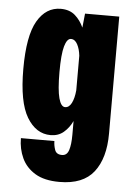

<svg xmlns="http://www.w3.org/2000/svg" viewBox="-52 -551 554 791"><g transform="rotate(5 225.0 -155.5)"><path d="M170.5 11Q110 11 72.5 -51.5Q35 -114 35 -251Q35 -388 70.8 -449.5Q106.5 -511 167.5 -511Q204 -511 226.8 -491Q249.5 -471 262.5 -441.5L268.5 -500H410V-16Q410 85.5 365.5 142.8Q321 200 223.5 200Q161 200 123 177Q85 154 67.5 116.2Q50 78.5 50 34H188.5Q188.5 51.5 194.8 70Q201 88.5 224.5 88.5Q245 88.5 252.5 65.5Q260 42.5 260 1.5V-55Q246.5 -26.5 224.5 -7.8Q202.5 11 170.5 11ZM184.5 -251Q184.5 -177.5 193.8 -143.2Q203 -109 220 -109Q236.5 -109 246.8 -129Q257 -149 260 -182V-325Q257 -352.5 246.8 -371.8Q236.5 -391 220 -391Q203.5 -391 194 -357.8Q184.5 -324.5 184.5 -251Z"/></g></svg>

Font: Trispace Condensed
Style: Bold
Weight: 700
Width: 3
Designer: Tyler Finck
Foundry: Etcetera Type Company
Version: Version 1.210; ttfautohint (v1.8.3)